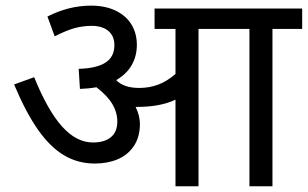

<svg xmlns="http://www.w3.org/2000/svg" viewBox="-20 -652 1078 672"><path d="M146 -594.2Q221.2 -632.3 298.3 -632.3Q349.1 -632.3 385.7 -614.3Q422.4 -596.2 440.7 -565.2Q459 -534.2 459 -495.1Q459 -455.6 440.9 -424.1Q422.9 -392.6 386.7 -371.6Q413.1 -344.2 467.3 -344.2Q502.4 -344.2 533.4 -355.7Q564.5 -367.2 594.2 -393.1V-550.8H521V-622.1H1037.6V-550.8H933.6V0H853V-550.8H674.8V0H594.2V-303.2Q541.5 -277.8 459 -277.8H454.6Q469.7 -247.1 469.7 -218.3Q469.7 -172.4 448.5 -140.9Q427.2 -109.4 391.8 -94.5Q356.4 -79.6 312 -79.6Q253.4 -79.6 205.1 -107.9Q156.7 -136.2 114 -196.5Q71.3 -256.8 29.3 -356.4L99.6 -381.8Q147 -265.1 197.3 -209.2Q247.6 -153.3 305.2 -153.3Q345.7 -153.3 368.2 -171.9Q390.6 -190.4 390.6 -226.6Q390.6 -258.8 373 -288.1Q355.5 -317.4 317.4 -346.7Q291 -341.8 259.8 -340.8L255.4 -411.1Q316.9 -412.6 348.6 -432.6Q380.4 -452.6 380.4 -494.1Q380.4 -517.6 369.4 -532.7Q358.4 -547.9 340.8 -554.7Q323.2 -561.5 302.2 -561.5Q270.5 -561.5 241.7 -553.7Q212.9 -545.9 171.4 -524.9Z"/></svg>

Font: NotoSans
Style: Regular
Weight: 400
Designer: Monotype Design team
Foundry: Monotype Imaging Inc.
Version: Version 1.04; ttfautohint (v1.4.1)